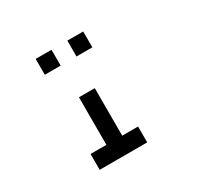

<svg xmlns="http://www.w3.org/2000/svg" viewBox="-179 -1094 1358 1312"><g transform="rotate(-30 500.0 -437.5)"><path d="M395 -250V-247.5ZM395 -247.5V-240ZM250 -875H375V-750H250ZM500 -875H625V-750H500ZM375 -500H500V-125H625V0H250V-125H375Z"/></g></svg>

Font: Dogica
Style: Regular
Weight: 400
Monospace: yes
Designer: Roberto Mocci
Version: Version 001.012